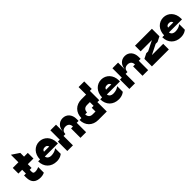

<svg xmlns="http://www.w3.org/2000/svg" viewBox="358 -2155 3610 3610"><g transform="rotate(-45 2162.5 -350.0)"><path d="M350 0C405 0 455 -25 450 -25V-174C446 -171 400 -150 350 -150C305 -150 300 -175 300 -200V-250H350V-350H500V-500H400V-600L250 -700V-500H100V-350H200V-250H150V-200C150 -50 230 0 350 0ZM450 -174V-175Z M575 -250H525C525 -100 625 0 775 0C875 0 925 -50 925 -50V-200C925 -200 875 -150 775 -150C731 -150 687 -169 677 -225H1025V-250C1025 -400 925 -500 800 -500C675 -500 575 -400 575 -250ZM730 -300C740 -337 763 -350 800 -350C837 -350 860 -337 870 -300Z M1250 -300V-500H1100V-250H1050V0H1200V-250H1250C1250 -325 1300 -350 1350 -350C1400 -350 1450 -325 1450 -250H1400V0H1550V-250H1600V-300C1600 -425 1525 -500 1425 -500C1325 -500 1250 -425 1250 -300Z M1675 -250H1625C1625 -100 1725 0 1875 0H2100V-250H2150V-500H2200V-700H2050V-500H2000H1925C1775 -500 1675 -400 1675 -250ZM1775 -250H1825C1825 -300 1850 -350 1925 -350H2000V-250H1950V-150H1875C1800 -150 1775 -200 1775 -250Z M2225 -250H2175C2175 -100 2275 0 2425 0C2525 0 2575 -50 2575 -50V-200C2575 -200 2525 -150 2425 -150C2381 -150 2337 -169 2327 -225H2675V-250C2675 -400 2575 -500 2450 -500C2325 -500 2225 -400 2225 -250ZM2380 -300C2390 -337 2413 -350 2450 -350C2487 -350 2510 -337 2520 -300Z M2900 -300V-500H2750V-250H2700V0H2850V-250H2900C2900 -325 2950 -350 3000 -350C3050 -350 3100 -325 3100 -250H3050V0H3200V-250H3250V-300C3250 -425 3175 -500 3075 -500C2975 -500 2900 -425 2900 -300Z M3450 -250H3400L3300 -200V0H3750V-150H3450L3650 -250H3700L3800 -300V-500H3350V-350H3650Z M3875 -250H3825C3825 -100 3925 0 4075 0C4175 0 4225 -50 4225 -50V-200C4225 -200 4175 -150 4075 -150C4031 -150 3987 -169 3977 -225H4325V-250C4325 -400 4225 -500 4100 -500C3975 -500 3875 -400 3875 -250ZM4030 -300C4040 -337 4063 -350 4100 -350C4137 -350 4160 -337 4170 -300Z"/></g></svg>

Font: LS-VG5000 Bold Shifted
Style: Regular
Weight: 400
Designer: Justin Bihan, 2021
Foundry: Justin Bihan, 2021
Version: Version 1.000;Glyphs 3.1.2 (3151)